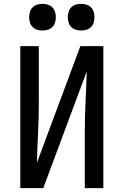

<svg xmlns="http://www.w3.org/2000/svg" viewBox="-20 -974 640 994"><path d="M85 0V-735H181V-441Q181 -363 177 -286Q173 -209 171 -131L396 -735H515V0H419V-294Q419 -372 423 -449Q427 -526 429 -604L204 0ZM400 -816Q386 -816 372.5 -820Q359 -824 349 -834Q339 -844 335 -857.5Q331 -871 331 -885Q331 -899 335 -912.5Q339 -926 349 -936Q359 -946 372.5 -950Q386 -954 400 -954Q414 -954 427.5 -950Q441 -946 451 -936Q461 -926 465 -912.5Q469 -899 469 -885Q469 -871 465 -857.5Q461 -844 451 -834Q441 -824 427.5 -820Q414 -816 400 -816ZM200 -816Q186 -816 172.5 -820Q159 -824 149 -834Q139 -844 135 -857.5Q131 -871 131 -885Q131 -899 135 -912.5Q139 -926 149 -936Q159 -946 172.5 -950Q186 -954 200 -954Q214 -954 227.5 -950Q241 -946 251 -936Q261 -926 265 -912.5Q269 -899 269 -885Q269 -871 265 -857.5Q261 -844 251 -834Q241 -824 227.5 -820Q214 -816 200 -816Z"/></svg>

Font: Iosevka Curly Medium Extended
Style: Regular
Weight: 500
Width: 7
Monospace: yes
Designer: Belleve Invis
Foundry: Belleve Invis
Version: Version 11.1.0; ttfautohint (v1.8.3)